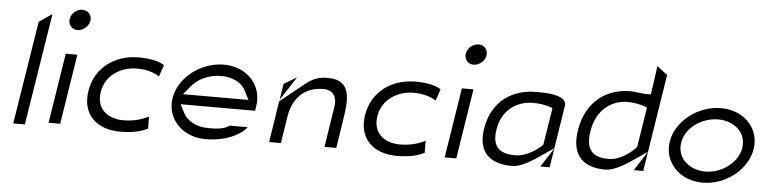

<svg xmlns="http://www.w3.org/2000/svg" viewBox="-43 -876 4280 1071"><g transform="rotate(5 2097.5 -340.5)"><path d="M52 -8H117L217 -635L144 -585Z M315 -616C310 -584 332 -558 363 -558C394 -558 426 -584 431 -616C436 -648 414 -673 382 -673C350 -673 320 -648 315 -616ZM248 -29H313L375 -421H310Z M454 -225C433 -91 519 -14 651 -14C737 -14 783 -34 804 -45L803 -112C772 -96 724 -79 662 -79C575 -79 508 -129 523 -225C538 -322 626 -373 713 -373C773 -373 813 -357 839 -340L861 -405C846 -416 804 -436 718 -436C586 -436 475 -359 454 -225Z M925 -226C907 -111 997 -14 1127 -14C1238 -14 1323 -56 1357 -101H1256C1221 -75 1167 -77 1137 -77C1072 -77 1018 -106 996 -151L973 -196H1390L1394 -222C1413 -340 1325 -437 1194 -437C1064 -437 943 -341 925 -226ZM981 -253 1018 -298C1054 -343 1118 -373 1184 -373C1249 -373 1304 -346 1325 -297L1348 -253Z M1483 -29H1549L1573 -183C1584 -252 1629 -350 1759 -350C1814 -350 1837 -311 1829 -260L1793 -29H1859L1883 -183C1900 -293 1919 -414 1778 -414C1709 -414 1680 -389 1638 -356L1519 -260ZM1521 -269 1607 -402 1535 -359Z M2003 -225C1982 -91 2068 -14 2200 -14C2286 -14 2332 -34 2353 -45L2352 -112C2321 -96 2273 -79 2211 -79C2124 -79 2057 -129 2072 -225C2087 -322 2175 -373 2262 -373C2322 -373 2362 -357 2388 -340L2410 -405C2395 -416 2353 -436 2267 -436C2135 -436 2024 -359 2003 -225Z M2533 -616C2528 -584 2550 -558 2581 -558C2612 -558 2644 -584 2649 -616C2654 -648 2632 -673 2600 -673C2568 -673 2538 -648 2533 -616ZM2466 -29H2531L2593 -421H2528Z M2671 -207C2649 -69 2727 -14 2844 -14C2883 -14 2932 -40 2966 -62L3071 -133L3109 -374C3117 -424 3037 -437 2966 -437H2941C2812 -437 2696 -366 2671 -207ZM2740 -208C2759 -329 2850 -375 2931 -375C2967 -375 3002 -369 3025 -361L3041 -355L3008 -147L3000 -139C2980 -122 2922 -75 2857 -75C2785 -75 2723 -98 2740 -208ZM3002 -25H3054L3071 -132ZM3071 -132V-133Z M3193 -243C3170 -95 3249 -39 3365 -39C3403 -39 3454 -66 3487 -87L3592 -158L3523 -50H3576L3662 -595L3604 -640L3581 -479H3551H3550C3520 -481 3486 -487 3466 -487C3338 -487 3220 -413 3193 -243ZM3263 -244C3283 -373 3372 -426 3456 -426C3494 -426 3528 -418 3550 -410L3566 -404L3531 -183L3524 -173L3522 -171C3502 -151 3443 -100 3378 -100C3304 -100 3244 -126 3263 -244Z M3709 -226C3691 -111 3781 -14 3911 -14C4042 -14 4161 -111 4179 -226C4197 -341 4109 -437 3978 -437C3848 -437 3727 -341 3709 -226ZM3773 -226C3787 -313 3879 -373 3968 -373C4057 -373 4129 -313 4115 -226C4101 -140 4010 -77 3921 -77C3831 -77 3759 -139 3773 -226Z"/></g></svg>

Font: Charger Static
Style: Obl
Weight: 1000
Designer: Jasper
Foundry: KineticPlasma Fonts/Cannot Into Space Fonts
Version: Version 1.1